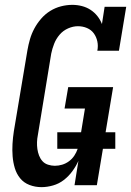

<svg xmlns="http://www.w3.org/2000/svg" viewBox="-20 -763 540 791"><path d="M151 8Q125 8 101.5 -1Q78 -10 63 -28.5Q48 -47 41 -70.5Q34 -94 32 -119Q30 -144 31.5 -170Q33 -196 37 -222L93 -556Q97 -579 103.5 -601.5Q110 -624 121.5 -645.5Q133 -667 149.5 -686Q166 -705 187 -718Q208 -731 231.5 -737Q255 -743 278 -743Q298 -743 317.5 -738Q337 -733 353 -722.5Q369 -712 381 -697Q393 -682 400 -664L411 -735H500L470 -554H381Q385 -574 381 -592.5Q377 -611 366.5 -625.5Q356 -640 338.5 -647.5Q321 -655 301 -655Q281 -655 260.5 -646Q240 -637 225.5 -620Q211 -603 203 -582.5Q195 -562 191 -542L136 -207Q133 -192 132.5 -177.5Q132 -163 134 -149Q136 -135 141 -122Q146 -109 155 -99Q164 -89 178 -84.5Q192 -80 206 -80Q221 -80 236 -84.5Q251 -89 264 -98.5Q277 -108 286 -121.5Q295 -135 300 -150H216V-218H314L330 -316H246L261 -404H446L415 -218H455V-150H404L379 0H287L303 -100Q293 -78 278 -57.5Q263 -37 243 -21.5Q223 -6 198.5 1Q174 8 151 8Z"/></svg>

Font: Iosevka Curly Slab Semibold
Style: Italic
Weight: 600
Italic angle: -9°
Monospace: yes
Designer: Belleve Invis
Foundry: Belleve Invis
Version: Version 22.1.2; ttfautohint (v1.8.4)